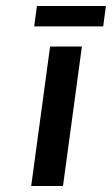

<svg xmlns="http://www.w3.org/2000/svg" viewBox="-20 -620 373 640"><path d="M253 -465H147L84 0H190ZM103 -600 94 -532H324L333 -600Z"/></svg>

Font: Hussar Tani
Style: Kurs
Weight: 700
Foundry: Cannot Into Space Fonts
Version: Version 0.92